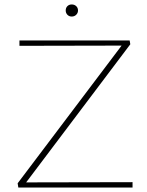

<svg xmlns="http://www.w3.org/2000/svg" viewBox="-20 -839 657 859"><path d="M274 -792Q274 -804 281.5 -811.5Q289 -819 301 -819Q313 -819 321 -811.5Q329 -804 329 -792Q329 -781 321 -773Q313 -765 301 -765Q289 -765 281.5 -773Q274 -781 274 -792ZM97 -23 573 -24V0H62L59 -19L524 -635L67 -634V-658H560L563 -641Z"/></svg>

Font: EauTestInfant Extralight
Style: Regular
Weight: 250
Designer: Christian Thalmann (Catharsis Fonts)
Version: Version 0.001;PS 000.001;hotconv 1.0.88;makeotf.lib2.5.64775